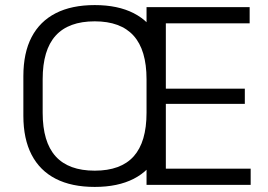

<svg xmlns="http://www.w3.org/2000/svg" viewBox="-20 -728 1056 756"><path d="M353 8Q262 8 199.5 -24Q137 -56 104.5 -118.5Q72 -181 72 -272V-428Q72 -520 104.5 -582Q137 -644 199.5 -676Q262 -708 353 -708Q444 -708 506.5 -676Q569 -644 601 -582Q633 -520 633 -428V-272Q633 -181 601 -118.5Q569 -56 506.5 -24Q444 8 353 8ZM353 -56Q456 -56 506.5 -112.5Q557 -169 557 -284V-416Q557 -531 506 -587.5Q455 -644 353 -644Q250 -644 199 -587.5Q148 -531 148 -416V-284Q148 -169 199 -112.5Q250 -56 353 -56ZM615 -64H967V0H557V-700H963V-636H615L633 -687V-349L615 -379H944V-319H615L633 -349V-13Z"/></svg>

Font: Pathway Extreme 8pt Thin Light
Style: Regular
Weight: 300
Version: Version 1.001;gftools[0.9.26]